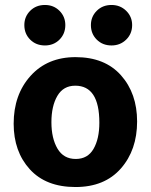

<svg xmlns="http://www.w3.org/2000/svg" viewBox="-20 -745 607 773"><path d="M532 -256Q532 -141 466.5 -66.5Q401 8 284 8Q165 8 100 -63.5Q35 -135 35 -247Q35 -364 103 -439.5Q171 -515 284 -515Q402 -515 467 -442Q532 -369 532 -256ZM285 -105Q333 -105 356.5 -145.5Q380 -186 380 -251Q380 -400 283 -400Q235 -400 211 -359Q187 -318 187 -253Q187 -188 211.5 -146.5Q236 -105 285 -105ZM512 -644Q512 -609 488 -585.5Q464 -562 429 -562Q393 -562 369.5 -585.5Q346 -609 346 -644Q346 -678 369.5 -701.5Q393 -725 429 -725Q464 -725 488 -701.5Q512 -678 512 -644ZM243 -644Q243 -609 219.5 -585.5Q196 -562 161 -562Q125 -562 101.5 -585.5Q78 -609 78 -644Q78 -678 101.5 -701.5Q125 -725 161 -725Q196 -725 219.5 -701.5Q243 -678 243 -644Z"/></svg>

Font: Hind Guntur
Style: Bold
Weight: 700
Designer: Manushi Parikh, Hitesh Malaviya
Foundry: Indian Type Foundry
Version: Version 1.002;PS 1.0;hotconv 1.0.86;makeotf.lib2.5.63406; tt